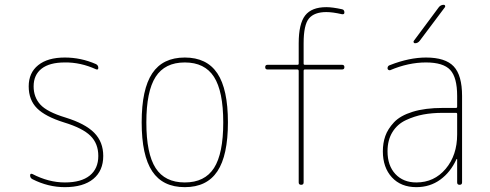

<svg xmlns="http://www.w3.org/2000/svg" viewBox="-20 -770 2040 800"><path d="M247.1 -259.8Q168.9 -284.2 134.3 -318.8Q99.6 -353.5 99.6 -410.2Q99.6 -466.8 139.2 -498.5Q178.7 -530.3 250 -530.3Q317.4 -530.3 379.9 -502.9Q389.6 -498 389.6 -487.3Q389.6 -477.5 379.9 -481.4Q315.4 -510.7 250 -509.8Q186.5 -509.8 153.3 -483.9Q120.1 -458 120.1 -410.2Q120.1 -365.2 147.9 -334.5Q175.8 -303.7 252.9 -280.3Q335 -254.9 372.6 -216.8Q410.2 -178.7 410.2 -120.1Q410.2 -58.6 368.7 -24.4Q327.1 9.8 250 9.8Q180.7 9.8 115.2 -23.4Q105.5 -28.3 105.5 -39.1Q105.5 -48.8 115.2 -44.9Q182.6 -9.8 250.5 -9.8Q318.4 -9.8 354 -38.6Q389.6 -67.4 389.6 -120.1Q389.6 -171.9 356.9 -204.1Q324.2 -236.3 247.1 -259.8Z M871.6 -449.7Q833 -509.8 750 -509.8Q667 -509.8 628.4 -449.7Q589.8 -389.6 589.8 -259.8Q589.8 -129.9 628.4 -69.8Q667 -9.8 750 -9.8Q833 -9.8 871.6 -69.8Q910.2 -129.9 910.2 -259.8Q910.2 -389.6 871.6 -449.7ZM885.7 -56.2Q841.8 9.8 750 9.8Q658.2 9.8 614.3 -56.2Q570.3 -122.1 570.3 -260.3Q570.3 -398.4 614.3 -464.4Q658.2 -530.3 750 -530.3Q841.8 -530.3 885.7 -464.4Q929.7 -398.4 929.7 -260.3Q929.7 -122.1 885.7 -56.2Z M1094.7 -480.5Q1085 -480.5 1085 -490.2Q1085 -500 1094.7 -500H1219.7Q1224.6 -500 1224.6 -504.9V-589.8Q1224.6 -670.9 1251.5 -705.6Q1278.3 -740.2 1339.8 -740.2Q1365.2 -740.2 1405.3 -731.4Q1415 -729.5 1415 -717.8Q1415 -709 1404.3 -710.9Q1366.2 -719.7 1339.8 -719.7Q1290 -719.7 1267.6 -693.4Q1245.1 -667 1245.1 -589.8V-504.9Q1245.1 -500 1250 -500H1405.3Q1415 -500 1415 -490.2Q1415 -480.5 1405.3 -480.5H1250Q1245.1 -480.5 1245.1 -474.6V-9.8Q1245.1 0 1234.9 0Q1224.6 0 1224.6 -9.8V-474.6Q1224.6 -479.5 1219.7 -480.5Z M1884.8 -210V-294.9Q1884.8 -299.8 1879.9 -299.8H1825.2Q1781.2 -299.8 1744.1 -293Q1707 -286.1 1671.4 -269.5Q1635.7 -252.9 1615.2 -219.7Q1594.7 -186.5 1594.7 -139.6Q1594.7 -80.1 1627.4 -44.9Q1660.2 -9.8 1714.8 -9.8Q1789.1 -9.8 1836.9 -66.4Q1884.8 -123 1884.8 -210ZM1879.9 -320.3Q1884.8 -320.3 1884.8 -325.2V-370.1Q1884.8 -447.3 1856 -478.5Q1827.1 -509.8 1754.9 -509.8Q1681.6 -509.8 1605.5 -477.5Q1601.6 -476.6 1598.1 -479Q1594.7 -481.4 1594.7 -485.4Q1594.7 -496.1 1605.5 -499Q1685.5 -530.3 1754.9 -530.3Q1835.9 -530.3 1870.6 -493.2Q1905.3 -456.1 1905.3 -370.1V-9.8Q1905.3 0 1895 0Q1884.8 0 1884.8 -9.8V-106.4Q1884.8 -107.4 1883.8 -107.4Q1881.8 -107.4 1881.8 -106.4Q1857.4 -52.7 1814.5 -21.5Q1771.5 9.8 1714.8 9.8Q1650.4 9.8 1612.8 -31.2Q1575.2 -72.3 1575.2 -139.6Q1575.2 -173.8 1585.4 -203.1Q1595.7 -232.4 1621.6 -260.3Q1647.5 -288.1 1699.2 -304.2Q1751 -320.3 1825.2 -320.3ZM1709 -589.8Q1705.1 -589.8 1703.6 -593.3Q1702.1 -596.7 1704.1 -599.6L1808.6 -740.2Q1816.4 -750 1829.1 -750Q1833 -750 1834.5 -746.6Q1835.9 -743.2 1834 -740.2L1728.5 -599.6Q1720.7 -589.8 1709 -589.8Z"/></svg>

Font: Rounded-X Mgen+ 2m thin
Style: Regular
Weight: 100
Designer: [Source Han Sans]
Ryoko NISHIZUKA  (kana & ideographs); Paul D. Hunt (Latin, Greek & Cyrillic); Wenlong ZHANG  (bopomofo
Version: Version 1.059.20150602